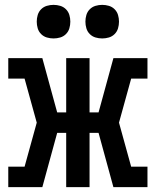

<svg xmlns="http://www.w3.org/2000/svg" viewBox="-20 -769 640 789"><path d="M14 0V-84H81L131 -265L81 -446H14V-530H154L215 -307H252V-530H348V-307H385L446 -530H586V-446H519L469 -265L519 -84H586V0H446L385 -223H348V0H252V-223H215L154 0ZM400 -611Q386 -611 372.5 -615Q359 -619 349 -629Q339 -639 335 -652.5Q331 -666 331 -680Q331 -694 335 -707.5Q339 -721 349 -731Q359 -741 372.5 -745Q386 -749 400 -749Q414 -749 427.5 -745Q441 -741 451 -731Q461 -721 465 -707.5Q469 -694 469 -680Q469 -666 465 -652.5Q461 -639 451 -629Q441 -619 427.5 -615Q414 -611 400 -611ZM200 -611Q186 -611 172.5 -615Q159 -619 149 -629Q139 -639 135 -652.5Q131 -666 131 -680Q131 -694 135 -707.5Q139 -721 149 -731Q159 -741 172.5 -745Q186 -749 200 -749Q214 -749 227.5 -745Q241 -741 251 -731Q261 -721 265 -707.5Q269 -694 269 -680Q269 -666 265 -652.5Q261 -639 251 -629Q241 -619 227.5 -615Q214 -611 200 -611Z"/></svg>

Font: Iosevka Curly Slab MdEx
Style: Regular
Weight: 500
Width: 7
Monospace: yes
Designer: Belleve Invis
Foundry: Belleve Invis
Version: Version 11.1.0; ttfautohint (v1.8.3)